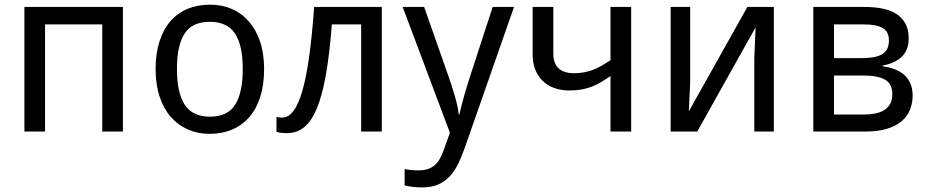

<svg xmlns="http://www.w3.org/2000/svg" viewBox="-20 -566 4001 826"><path d="M173.8 0H85V-536.1H508.8V0H419.9V-460.9H173.8Z M1116.2 -269Q1116.2 -202.1 1099.9 -150.1Q1083.5 -98.1 1053 -62.7Q1022.5 -27.3 979 -8.8Q935.5 9.8 881.3 9.8Q831.1 9.8 788.6 -8.8Q746.1 -27.3 715.1 -62.7Q684.1 -98.1 666.7 -150.1Q649.4 -202.1 649.4 -269Q649.4 -335.4 665.8 -387Q682.1 -438.5 712.4 -473.9Q742.7 -509.3 786.4 -527.6Q830.1 -545.9 884.3 -545.9Q934.6 -545.9 977.1 -527.6Q1019.5 -509.3 1050.5 -473.9Q1081.5 -438.5 1098.9 -387Q1116.2 -335.4 1116.2 -269ZM741.2 -269Q741.2 -167 774.7 -115.5Q808.1 -64 883.3 -64Q958.5 -64 991.5 -115.5Q1024.4 -167 1024.4 -269Q1024.4 -371.1 991 -421.6Q957.5 -472.2 882.3 -472.2Q807.1 -472.2 774.2 -421.6Q741.2 -371.1 741.2 -269Z M1622.6 0H1533.7V-460.9H1407.7Q1397.9 -334.5 1382.3 -245.6Q1366.7 -156.7 1343.5 -100.6Q1320.3 -44.4 1288.6 -18.8Q1256.8 6.8 1214.8 6.8Q1201.2 6.8 1189.2 5.4Q1177.2 3.9 1169.4 1V-63Q1180.7 -60.1 1193.8 -60.1Q1220.7 -60.1 1242.4 -88.6Q1264.2 -117.2 1281 -176Q1297.9 -234.9 1310.3 -324.5Q1322.8 -414.1 1331.5 -536.1H1622.6Z M1712.4 -536.1H1804.7L1909.7 -236.8Q1916.5 -217.3 1923.6 -195.8Q1930.7 -174.3 1936.8 -152.8Q1942.9 -131.3 1947.3 -111.3Q1951.7 -91.3 1953.6 -74.2H1956.5Q1959 -86.4 1964.4 -107.4Q1969.7 -128.4 1976.3 -152.1Q1982.9 -175.8 1990 -198.7Q1997.1 -221.7 2002.4 -237.8L2099.6 -536.1H2191.4L1979.5 69.8Q1965.8 109.4 1950 140.9Q1934.1 172.4 1913.1 194.3Q1892.1 216.3 1863.8 228.3Q1835.4 240.2 1796.4 240.2Q1771 240.2 1752.4 237.5Q1733.9 234.9 1720.7 231.9V161.1Q1731 163.6 1746.6 165.3Q1762.2 167 1779.3 167Q1802.7 167 1819.8 161.4Q1836.9 155.8 1849.6 145Q1862.3 134.3 1871.3 118.7Q1880.4 103 1887.7 83L1915.5 4.9Z M2360.4 -536.1V-335.9Q2360.4 -251 2450.2 -251Q2472.2 -251 2491.7 -254.6Q2511.2 -258.3 2529.8 -265.1Q2548.3 -272 2567.1 -282.7Q2585.9 -293.5 2606.4 -307.1V-536.1H2695.3V0H2606.4V-238.8Q2585 -224.1 2565.4 -212.4Q2545.9 -200.7 2525.1 -192.9Q2504.4 -185.1 2481.4 -180.9Q2458.5 -176.8 2430.2 -176.8Q2392.1 -176.8 2362.3 -188.2Q2332.5 -199.7 2312.5 -220.2Q2292.5 -240.7 2282 -268.8Q2271.5 -296.9 2271.5 -330.1V-536.1Z M2949.2 -536.1V-210L2943.4 -86.9L3195.3 -536.1H3309.1V0H3225.1V-315.9L3230.5 -448.2L2979.5 0H2865.2V-536.1Z M3889.2 -400.9Q3889.2 -350.1 3859.1 -321.5Q3829.1 -293 3776.9 -284.2V-280.8Q3804.2 -277.3 3827.9 -268.6Q3851.6 -259.8 3868.9 -244.9Q3886.2 -230 3896.2 -207.8Q3906.2 -185.5 3906.2 -154.8Q3906.2 -122.1 3894.8 -93.8Q3883.3 -65.4 3858.6 -44.4Q3834 -23.4 3795.2 -11.7Q3756.3 0 3701.2 0H3479V-536.1H3700.2Q3740.7 -536.1 3775.4 -529.3Q3810.1 -522.5 3835.2 -506.8Q3860.4 -491.2 3874.8 -465.1Q3889.2 -439 3889.2 -400.9ZM3818.8 -161.1Q3818.8 -206.1 3787.1 -223.6Q3755.4 -241.2 3692.9 -241.2H3567.9V-73.2H3694.8Q3722.2 -73.2 3744.9 -77.6Q3767.6 -82 3783.9 -92.3Q3800.3 -102.5 3809.6 -119.4Q3818.8 -136.2 3818.8 -161.1ZM3804.2 -392.1Q3804.2 -429.7 3777.6 -445.3Q3751 -460.9 3698.2 -460.9H3567.9V-315.9H3683.1Q3713.4 -315.9 3735.8 -319.6Q3758.3 -323.2 3773.7 -332Q3789.1 -340.8 3796.6 -355.5Q3804.2 -370.1 3804.2 -392.1Z"/></svg>

Font: Genotype
Style: Regular
Weight: 400
Foundry: Ascender Corporation
Version: Version 1.00